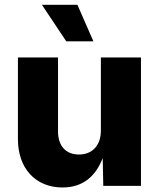

<svg xmlns="http://www.w3.org/2000/svg" viewBox="-20 -790 675 816"><path d="M245.6 6.8C333.5 6.8 387.2 -42 416.5 -118.2L418.9 0H579.1V-545.9H408.7V-234.4C408.7 -170.9 371.1 -133.3 315.4 -133.3C259.8 -133.3 226.6 -169.9 226.6 -231.4V-545.9H56.2V-198.2C56.2 -74.7 130.9 6.8 245.6 6.8ZM261.7 -614.3H377L309.1 -769.5H158.2Z"/></svg>

Font: Inter ExtraBold
Style: Regular
Weight: 800
Designer: Rasmus Andersson
Foundry: rsms
Version: Version 4.001;git-9221beed3